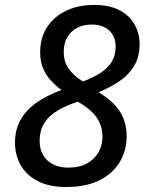

<svg xmlns="http://www.w3.org/2000/svg" viewBox="-20 -745 591 775"><path d="M246.6 9.8Q177.7 9.8 131.8 -14.4Q85.9 -38.6 63.2 -78.9Q40.5 -119.1 40.5 -168.9Q40.5 -221.2 63 -261.2Q85.4 -301.3 127.7 -330.8Q169.9 -360.4 228 -381.8Q203.6 -399.9 184.1 -421.4Q164.6 -442.9 153.3 -470.5Q142.1 -498 142.1 -534.7Q142.1 -591.8 169.7 -634.8Q197.3 -677.7 246.3 -701.4Q295.4 -725.1 358.9 -725.1Q423.3 -725.1 464.1 -702.9Q504.9 -680.7 524.2 -644.5Q543.5 -608.4 543.5 -566.9Q543.5 -514.6 520.5 -477.5Q497.6 -440.4 459.7 -415.5Q421.9 -390.6 377.9 -372.6Q410.6 -353 436.3 -328.4Q461.9 -303.7 476.6 -271Q491.2 -238.3 491.2 -193.4Q491.2 -139.2 464.6 -93Q438 -46.9 383.8 -18.6Q329.6 9.8 246.6 9.8ZM255.4 -68.4Q301.8 -68.4 332.3 -85.9Q362.8 -103.5 378.2 -131.8Q393.6 -160.2 393.6 -191.9Q393.6 -224.1 382.1 -249.5Q370.6 -274.9 348.4 -295.7Q326.2 -316.4 293.9 -334.5Q249 -319.8 214.4 -299.8Q179.7 -279.8 159.9 -250Q140.1 -220.2 140.1 -176.3Q140.1 -125.5 172.1 -96.9Q204.1 -68.4 255.4 -68.4ZM314.9 -416Q357.4 -432.1 386.7 -451.4Q416 -470.7 431.4 -496.3Q446.8 -522 446.8 -556.6Q446.8 -598.1 420.4 -622.1Q394 -646 350.6 -646Q316.9 -646 291.3 -632.6Q265.6 -619.1 251.5 -594.7Q237.3 -570.3 237.3 -536.6Q237.3 -493.7 258.8 -465.3Q280.3 -437 314.9 -416Z"/></svg>

Font: Open Sans Medium
Style: Italic
Weight: 500
Italic angle: -12°
Designer: Monotype Design Team
Foundry: Monotype Imaging Inc.
Version: Version 3.000